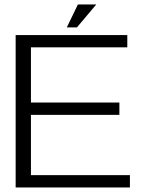

<svg xmlns="http://www.w3.org/2000/svg" viewBox="-20 -824 646 844"><path d="M551.1 -54H116V-319.1H504.8V-373.4H116V-615.8H539.6V-669.9H48.8V0H551.1ZM273.7 -703.6H318.2L403.1 -804.3H322.4Z"/></svg>

Font: SaysetthaMai Thin
Style: Regular
Weight: 100
Designer: John M. Durdin
Foundry: Lao Script for Windows
Version: Version 1.101